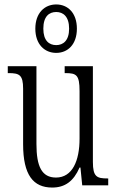

<svg xmlns="http://www.w3.org/2000/svg" viewBox="-20 -834 526 864"><path d="M233 -596C285 -596 326 -634 326 -705C326 -776 285 -814 233 -814C181 -814 139 -776 139 -705C139 -634 181 -596 233 -596ZM233 -631C201 -631 175 -651 175 -705C175 -760 201 -780 233 -780C264 -780 291 -760 291 -705C291 -651 264 -631 233 -631ZM215 10C272 10 311 -18 338 -80H342L350 0H467V-31H464C416 -31 398 -38 398 -105V-536H271V-505H274C324 -505 338 -497 338 -424V-210C338 -111 306 -35 232 -35C168 -35 144 -85 144 -186V-536H15V-505H19C67 -505 84 -497 84 -435V-185C84 -46 130 10 215 10Z"/></svg>

Font: Noto Serif Georgian ExtraCondensed Light
Style: Regular
Weight: 300
Width: 2
Designer: Monotype Design Team, Akaki Razmadze
Foundry: Google LLC
Version: Version 2.003